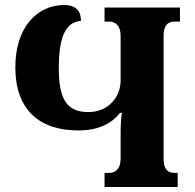

<svg xmlns="http://www.w3.org/2000/svg" viewBox="-20 -744 777 764"><path d="M396 0H687V-56H675C647 -56 631 -71 631 -112V-601C631 -643 647 -658 675 -658H696V-714H396V-658H415C438 -658 460 -643 460 -602V-423C460 -362 415 -298 331 -298C242 -298 214 -355 214 -474C214 -597 241 -656 302 -661C302 -682 298 -724 235 -724C129 -724 41 -637 41 -476C41 -307 137 -225 291 -225C374 -225 424 -253 458 -295H465C461 -267 460 -240 460 -213V-112C460 -71 438 -56 415 -56H396Z"/></svg>

Font: Noto Serif Georgian SemiCondensed ExtraBold
Style: Regular
Weight: 800
Width: 4
Designer: Monotype Design Team, Akaki Razmadze
Foundry: Google LLC
Version: Version 2.003